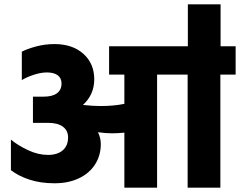

<svg xmlns="http://www.w3.org/2000/svg" viewBox="-20 -860 1100 880"><path d="M30 -80V-220Q63 -193 109 -171.5Q155 -150 200 -150Q243 -150 267.5 -171Q292 -192 292 -230Q292 -262 268 -279.5Q244 -297 200 -297H131V-417H180Q220 -417 241 -432.5Q262 -448 262 -477Q262 -502 244.5 -515Q227 -528 195 -528Q168 -528 135.5 -517.5Q103 -507 80 -493V-623Q104 -636 145 -647Q186 -658 230 -658Q312 -658 362 -613.5Q412 -569 412 -496Q412 -461 398.5 -431Q385 -401 360 -379Q405 -374 441 -374Q501 -374 550 -384V-518H480V-648H841V-840H991V-648H1060V-518H990V0H840V-518H700V0H550V-252Q520 -249 493 -249Q464 -249 429 -254Q442 -228 442 -200Q442 -147 415.5 -106Q389 -65 341 -42.5Q293 -20 230 -20Q166 -20 115.5 -36.5Q65 -53 30 -80Z"/></svg>

Font: Madhuban Bold
Style: Regular
Weight: 700
Designer: jaikishan Patel
Foundry: MagicType
Version: Version 1.000